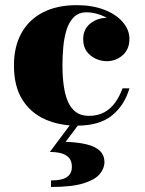

<svg xmlns="http://www.w3.org/2000/svg" viewBox="-20 -490 578 764"><path d="M286 10Q216.5 10 159.8 -15Q103 -40 69.2 -93Q35.5 -146 35.5 -230Q35.5 -304 65 -357.8Q94.5 -411.5 150.5 -440.5Q206.5 -469.5 285.5 -469.5Q347.5 -469.5 394.8 -451.2Q442 -433 468.5 -402.2Q495 -371.5 495 -335Q495 -294 468 -270.2Q441 -246.5 404.5 -246.5Q383 -246.5 361.2 -256.2Q339.5 -266 325.2 -285.2Q311 -304.5 311 -334Q311 -374 339.5 -396.5Q368 -419 404.5 -419Q439.5 -419 466.8 -397Q494 -375 494 -335H468Q468 -358 454.2 -377.5Q440.5 -397 418.5 -411.2Q396.5 -425.5 371.8 -433.2Q347 -441 325 -441Q293 -441 273.8 -421.8Q254.5 -402.5 244.8 -371Q235 -339.5 231.8 -302.5Q228.5 -265.5 228.5 -230Q228.5 -187 233.5 -150.2Q238.5 -113.5 250 -86.5Q261.5 -59.5 281.8 -44.2Q302 -29 333 -29Q370.5 -29 396.2 -43.8Q422 -58.5 439.2 -83.2Q456.5 -108 467.5 -138.5H495Q475.5 -71 425.5 -30.5Q375.5 10 286 10ZM183 254V228Q227.5 228 246.8 214.2Q266 200.5 266 174Q266 149 253 136.2Q240 123.5 220 119Q200 114.5 178.5 114.5L267 -4H300L241 74.5Q290.5 76 325 84.5Q359.5 93 377.5 110.2Q395.5 127.5 395.5 155.5Q395.5 180.5 376.5 203Q357.5 225.5 311.2 239.8Q265 254 183 254Z"/></svg>

Font: Bodoni Moda 9pt ExtraBold
Style: Regular
Weight: 800
Designer: Owen Earl
Foundry: indestructible type
Version: Version 2.005